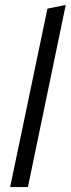

<svg xmlns="http://www.w3.org/2000/svg" viewBox="-20 -757 286 777"><path d="M21 0 172 -722 246 -737 93 0Z"/></svg>

Font: Red Hat Text VF
Style: Italic
Weight: 300
Italic angle: -12°
Designer: Pentagram, MCKL
Foundry: Pentagram, MCKL
Version: Version 1.023